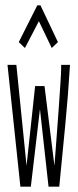

<svg xmlns="http://www.w3.org/2000/svg" viewBox="-20 -695 290 716"><path d="M56 1 8 -453H41L79 -77L111 -374H146L183 -77Q187 -131 191.5 -188.5Q196 -246 199.5 -297.5Q203 -349 205.5 -386.5Q208 -424 208 -438V-453H241Q234 -337 223 -225Q212 -113 201 1H161L129 -288L95 1ZM73 -516 50 -538 119 -675H131L196 -538L173 -516L125 -616Z"/></svg>

Font: Inconsolata UltraCondensed Light
Style: Regular
Weight: 300
Width: 1
Monospace: yes
Designer: Raph Levien, Cyreal, Brenton Simpson
Foundry: Raph Levien, Cyreal, Google
Version: Version 3.001; ttfautohint (v1.8.2.53-6de2)